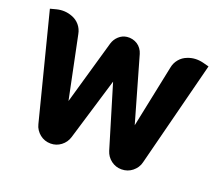

<svg xmlns="http://www.w3.org/2000/svg" viewBox="-95 -658 887 787"><g transform="rotate(20 348.5 -264.5)"><path d="M575.7 -58.1Q572.8 -45.4 565.7 -34.9Q558.6 -24.4 548.8 -16.6Q539.1 -8.8 527.1 -4.6Q515.1 -0.5 502 -0.5H501.5Q476.6 -0.5 456.5 -15.6Q436.5 -30.8 429.2 -54.7L347.2 -326.7L265.1 -54.7Q257.8 -30.8 237.8 -15.6Q217.8 -0.5 192.9 -0.5Q179.7 -0.5 167.7 -4.6Q155.8 -8.8 146 -16.6Q136.2 -24.4 129.2 -34.9Q122.1 -45.4 119.1 -58.1L1.5 -519L27.8 -525.9Q63 -534.7 95.7 -522Q115.7 -514.6 129.2 -498.5Q142.6 -482.4 146.5 -461.4L202.6 -189.5L282.7 -469.2Q288.6 -488.8 303.5 -502.4Q318.4 -516.1 338.4 -518.6Q350.6 -520 362.3 -517.3Q374 -514.6 383.8 -508.3Q393.6 -502 400.6 -492.2Q407.7 -482.4 411.1 -470.7L491.7 -189L548.3 -461.9Q552.2 -482.4 565.7 -498.5Q579.1 -514.6 599.1 -522Q630.9 -534.7 667 -525.9L693.4 -519Z"/></g></svg>

Font: Millunium
Style: Bold
Weight: 700
Designer: kolcsarzsolt
Foundry: Kolcsar Szilard Zsolt
Version: Version 2.000980; 2016